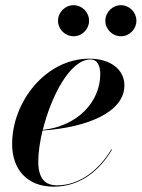

<svg xmlns="http://www.w3.org/2000/svg" viewBox="-20 -690 532 720"><path d="M375 -612C375 -580.5 401.5 -554 433.5 -554C465.5 -554 491.5 -580.5 491.5 -612C491.5 -644 465.5 -670.5 433.5 -670.5C401.5 -670.5 375 -644 375 -612ZM197.5 -612C197.5 -580.5 224 -554 256 -554C288 -554 314 -580.5 314 -612C314 -644 288 -670.5 256 -670.5C224 -670.5 197.5 -644 197.5 -612ZM123.5 -85C123.5 -118 129.5 -158.5 139.5 -200.5C306 -212 446.5 -268.5 446.5 -370C446.5 -426.5 398 -470 315 -470C152 -470 25.5 -309 25.5 -150C25.5 -57.5 79 10 181.5 10C285.5 10 357 -56 400 -129L397.5 -130C349.5 -50 276.5 5 194.5 5C153 5 123.5 -15.5 123.5 -85ZM319 -467C347.5 -467 356 -439.5 356 -412.5C356 -307.5 270 -216.5 140.5 -203C171.5 -328.5 242.5 -467 319 -467Z"/></svg>

Font: Bodoni* 72pt Medium
Style: Italic
Weight: 500
Italic angle: -13°
Version: Version 2.3